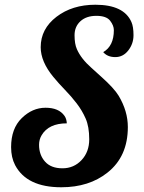

<svg xmlns="http://www.w3.org/2000/svg" viewBox="-20 -770 610 811"><path d="M416 -549.8Q460.9 -575.7 460.9 -642.6Q460.9 -662.1 445.1 -682.6Q429.2 -703.1 387 -703.1Q344.7 -703.1 319.8 -680.4Q294.9 -657.7 294.9 -621.1Q294.9 -584.5 304.7 -562.5Q322.3 -522 366.2 -483.4L407.2 -446.3Q461.9 -397.5 481.4 -365.2Q520 -300.3 520 -233.4Q520 -108.9 434.1 -41Q356.4 21 238.8 21Q93.3 21 43.9 -72.3Q26.9 -105 26.9 -148.4Q26.9 -227.1 71.8 -271Q116.7 -314.9 172.4 -314.9Q228 -314.9 252 -281.2Q261.2 -268.6 262.2 -249Q185.5 -249 155.8 -198.7Q145 -180.7 145 -158.2Q145 -115.7 170.2 -87.4Q195.3 -59.1 243.7 -59.1Q292 -59.1 324.5 -93.8Q356.9 -128.4 356.9 -181.6Q356.9 -234.9 341.8 -269.3Q326.7 -303.7 303.7 -333.5Q280.8 -363.3 254.4 -390.4Q228 -417.5 205.1 -445.3Q151.9 -509.8 151.9 -570.8Q151.9 -647.9 218.5 -699Q285.2 -750 382.8 -750Q503.4 -750 535.2 -676.8Q543.9 -657.2 543.9 -621.3Q543.9 -585.4 522 -557.1Q500 -528.8 467 -528.8Q434.1 -528.8 416 -549.8Z"/></svg>

Font: UVF Lobster12
Style: Regular
Weight: 400
Designer: Pablo Impallari
Foundry: Pablo Impallari. www.impallari.com
Version: Version 1.004